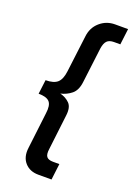

<svg xmlns="http://www.w3.org/2000/svg" viewBox="-152 -808 638 917"><g transform="rotate(20 166.5 -350.0)"><path d="M80 -54 102 -238Q108 -280 93 -297Q78 -314 37 -314L46 -386Q87 -386 106 -403Q125 -420 130 -462L153 -647Q158 -693 190.5 -721.5Q223 -750 267 -750H333L323 -669H291Q267 -669 255.5 -657Q244 -645 240 -618L218 -440Q213 -396 189 -376.5Q165 -357 134 -350Q163 -343 182.5 -323.5Q202 -304 196 -260L175 -83Q171 -55 180 -43.5Q189 -32 213 -32H245L235 50H168Q124 50 99 21.5Q74 -7 80 -54Z"/></g></svg>

Font: Haskoy Medium
Style: Italic
Weight: 500
Designer: Ertekin Erdin
Foundry: Ertekin Erdin
Version: Version 2.000; ttfautohint (v1.8.4.7-5d5b)